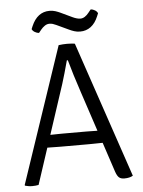

<svg xmlns="http://www.w3.org/2000/svg" viewBox="-58 -903 710 955"><g transform="rotate(-5 297.0 -425.5)"><path d="M256 -683Q264.5 -684.5 276.8 -685.2Q289 -686 298 -686Q306.5 -686 318.8 -685.2Q331 -684.5 337 -683L567 -4Q559 1 548.2 3.5Q537.5 6 524 6Q507 6 497.8 -1.8Q488.5 -9.5 481 -31L346 -439Q331 -483.5 317.5 -527.2Q304 -571 295 -604H290Q282.5 -575.5 272.8 -541.8Q263 -508 257 -489L96 1Q89.5 2.5 81 3.2Q72.5 4 64 4Q53 4 45.2 2.5Q37.5 1 29 -1L27 -4ZM226 -179Q223 -179 205.5 -179.2Q188 -179.5 170.2 -179.8Q152.5 -180 149 -180H122L145 -242H169Q172.5 -242 187.5 -242.2Q202.5 -242.5 217.2 -242.8Q232 -243 235 -243H352Q355 -243 370.2 -242.8Q385.5 -242.5 401 -242.2Q416.5 -242 420 -242H444L465 -180H438Q434.5 -180 416.5 -179.8Q398.5 -179.5 380.8 -179.2Q363 -179 360 -179ZM253 -784Q243.5 -788.5 235.8 -790.8Q228 -793 219 -793Q207 -793 196 -785.5Q185 -778 177 -768L164 -752Q153 -753 143 -759Q133 -765 129 -774L135 -788.5Q149.5 -822.5 172.2 -839.8Q195 -857 225 -857Q241.5 -857 255 -852.5Q268.5 -848 279 -843L337 -815.5Q347.5 -810.5 357.5 -807.8Q367.5 -805 375 -805Q387 -805 397.8 -812Q408.5 -819 417 -830L430 -846Q441.5 -845.5 451.5 -839.2Q461.5 -833 465 -824L459 -809.5Q445 -775.5 422 -758.2Q399 -741 369 -741Q352.5 -741 339 -745.5Q325.5 -750 315 -755Z"/></g></svg>

Font: Signika Negative Light
Style: Regular
Weight: 300
Designer: Anna Giedry
Foundry: Anna Giedry
Version: Version 2.001